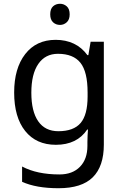

<svg xmlns="http://www.w3.org/2000/svg" viewBox="-20 -757 655 1017"><path d="M275 -546Q328 -546 370.5 -526Q413 -506 443 -465H448L460 -536H530V9Q530 124 471.5 182Q413 240 290 240Q172 240 97 206V125Q176 167 295 167Q364 167 403.5 126.5Q443 86 443 16V-5Q443 -17 444 -39.5Q445 -62 446 -71H442Q388 10 276 10Q172 10 113.5 -63Q55 -136 55 -267Q55 -395 113.5 -470.5Q172 -546 275 -546ZM287 -472Q220 -472 183 -418.5Q146 -365 146 -266Q146 -167 182.5 -114.5Q219 -62 289 -62Q370 -62 407 -105.5Q444 -149 444 -246V-267Q444 -377 406 -424.5Q368 -472 287 -472ZM298 -737Q318 -737 333.5 -723.5Q349 -710 349 -681Q349 -653 333.5 -639Q318 -625 298 -625Q276 -625 261 -639Q246 -653 246 -681Q246 -710 261 -723.5Q276 -737 298 -737Z"/></svg>

Font: Noto Sans
Style: Regular
Weight: 400
Designer: Monotype Design Team
Foundry: Monotype Imaging Inc.
Version: Version 2.007